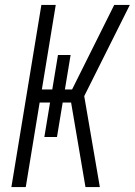

<svg xmlns="http://www.w3.org/2000/svg" viewBox="-20 -755 544 775"><path d="M26 0 147 -735H205L149 -394H191L214 -533H265L242 -394H271L441 -735H504L320 -367L383 0H325L267 -341H233L210 -202H159L182 -341H140L84 0Z"/></svg>

Font: Iosevka Light
Style: Italic
Weight: 300
Italic angle: -9°
Monospace: yes
Designer: Belleve Invis
Foundry: Belleve Invis
Version: Version 32.5.0; ttfautohint (v1.8.4)